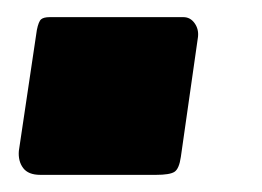

<svg xmlns="http://www.w3.org/2000/svg" viewBox="-20 -204 306 224"><path d="M191 -21Q189 -7 183.5 -3.5Q178 0 162 0H27Q13 0 7 -8Q1 -16 2 -28L23 -169Q25 -179 28 -181.5Q31 -184 38 -184H194Q202 -184 207 -177Q212 -170 211 -161Z"/></svg>

Font: Libre Franklin Thin ExtraBold
Style: Italic
Weight: 800
Italic angle: -8°
Version: Version 2.000